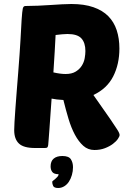

<svg xmlns="http://www.w3.org/2000/svg" viewBox="-20 -740 657 960"><path d="M155 0Q98 0 74.5 -22.5Q51 -45 51 -89Q51 -101 52.5 -129.5Q54 -158 57 -197Q60 -236 63.5 -282.5Q67 -329 71 -377Q79 -478 82.5 -541Q86 -604 88 -640Q91 -685 94 -697.5Q97 -710 107 -710Q138 -710 170.5 -711.5Q203 -713 233 -715Q263 -717 289.5 -718.5Q316 -720 337 -720Q401 -720 447 -704Q493 -688 521.5 -659Q550 -630 563.5 -589Q577 -548 577 -497Q577 -419 546 -358Q515 -297 447 -265L531 -145Q554 -111 566 -92.5Q578 -74 578 -65Q578 -58 569.5 -45.5Q561 -33 544.5 -20.5Q528 -8 504.5 1Q481 10 452 10Q420 10 396.5 -11Q373 -32 354.5 -66.5Q336 -101 322.5 -146Q309 -191 297 -240Q261 -242 238 -247Q235 -203 232 -163Q229 -123 227 -91.5Q225 -60 223 -39.5Q221 -19 221 -15Q220 -7 217 -3.5Q214 0 205 0ZM317 -570Q305 -570 290 -568.5Q275 -567 258 -565Q256 -530 253.5 -481.5Q251 -433 247 -378Q282 -370 308 -370Q339 -370 358.5 -382Q378 -394 389 -411.5Q400 -429 403.5 -449Q407 -469 407 -485Q407 -526 387 -548Q367 -570 317 -570ZM273 131Q250 131 241.5 120Q233 109 233 92Q233 66 248.5 53Q264 40 292 40Q324 40 334.5 56.5Q345 73 345 96Q345 116 339.5 135Q334 154 324.5 168.5Q315 183 301 191.5Q287 200 271 200Q251 200 246 190Q241 180 241 168Q241 167 246 163Q251 159 257 154Q263 149 268 143Q273 137 273 131Z"/></svg>

Font: PoetsenOne
Style: Regular
Weight: 400
Designer: Rodrigo Fuenzalida, Pablo Impallari
Foundry: Pablo Impallari, Rodrigo Fuenzalida
Version: Version 1.000; ttfautohint (v0.8) -G 200 -r 50